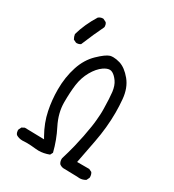

<svg xmlns="http://www.w3.org/2000/svg" viewBox="-179 -859 857 945"><g transform="rotate(30 250.0 -386.5)"><path d="M70.8 -586.4Q72.8 -585.9 76.7 -585.9Q80.6 -585.9 86.2 -587.6Q91.8 -589.4 96.7 -592.8Q127.9 -668.5 153.8 -721.2Q154.3 -723.1 154.3 -727.1Q154.3 -731 152.6 -736.6Q150.9 -742.2 147 -747.1L130.4 -755.4Q128.9 -755.9 127.4 -755.9Q113.3 -755.9 102.1 -746.6Q63.5 -684.6 45.4 -620.6Q47.4 -606.9 54.7 -594.2ZM405.8 -18.1Q412.1 -17.1 418.5 -17.1Q437.5 -17.1 453.6 -27.3L461.4 -43.5Q461.9 -45.4 461.9 -47.4Q461.9 -62 454.6 -72.8L438.5 -80.6H369.6L395 -212.4Q412.1 -301.8 412.1 -385.3Q412.1 -422.4 408.7 -460Q403.3 -521 371.1 -560.1Q338.9 -599.1 304.7 -609.9Q283.2 -616.2 266.6 -616.2Q256.8 -616.2 249 -614.3Q227.1 -607.9 187.5 -569.8Q147.9 -531.7 128.9 -473.6Q108.9 -412.6 108.9 -342.3Q108.9 -282.7 120.6 -226.1Q132.8 -166 165.5 -108.4L172.9 -95.7L62.5 -98.1L47.4 -90.3L39.6 -74.7Q39.1 -72.8 39.1 -68.8Q39.1 -64.9 40.8 -58.8Q42.5 -52.7 46.9 -47.4Q63 -37.1 84 -37.1Q86.9 -37.1 92.8 -37.6Q98.6 -38.1 106.9 -38.1Q130.9 -38.1 160.2 -34.7Q168.5 -33.7 176.8 -33.7Q205.6 -33.7 236.3 -45.4L244.1 -60.5Q228 -124.5 198.7 -181.6Q167.5 -243.2 167.5 -302.7Q167.5 -360.8 173.3 -404.3Q179.7 -449.2 200.2 -485.4Q221.2 -522.5 248 -541Q267.6 -554.2 282.7 -554.2Q290.5 -554.2 298.3 -549.8Q313.5 -541.5 328.1 -520.8Q342.8 -500 347.2 -465.8Q351.1 -433.1 352.1 -372.1Q352.1 -368.7 352.1 -364.7Q352.1 -360.8 352.1 -354.5Q352.1 -348.1 351.6 -339.8Q351.1 -331.5 350.3 -322.8Q349.6 -314 348.9 -304.9Q348.1 -295.9 346.9 -286.4Q345.7 -276.9 344.2 -267.1Q335.4 -209 319.3 -142.6Q309.1 -101.1 296.4 -60.1Q295.9 -57.6 295.9 -55.2Q295.9 -40 303.7 -29.3Q313.5 -21.5 325.7 -20Z"/></g></svg>

Font: NaikaiFont
Style: Light
Weight: 300
Version: Version 1.89